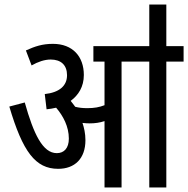

<svg xmlns="http://www.w3.org/2000/svg" viewBox="-20 -825 828 845"><path d="M356 -208C356 -238 350 -263 343 -284C353 -283 364 -282 374 -282C398 -282 419 -285 440 -292V0H515V-554H637V0H712V-554H788V-622H712V-805H637V-622H391V-554H440V-362C417 -353 395 -349 364 -349C343 -349 327 -351 311 -355C304 -364 298 -373 291 -381C325 -406 349 -443 349 -495C349 -576 300 -632 213 -632C166 -632 134 -621 94 -603L119 -537C147 -553 176 -563 203 -563C249 -563 275 -538 275 -494C275 -447 241 -418 177 -411L185 -344C199 -345 213 -348 227 -351C258 -315 283 -268 283 -215C283 -173 262 -151 230 -151C168 -151 128 -235 89 -374L21 -356C80 -157 136 -82 236 -82C309 -82 356 -127 356 -208Z"/></svg>

Font: Noto Sans Devanagari UI ExtraCondensed
Style: Regular
Weight: 400
Width: 2
Designer: Jelle Bosma - Monotype Design Team
Foundry: Monotype Imaging Inc.
Version: Version 2.003